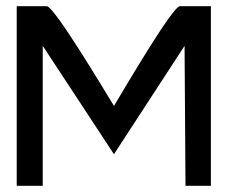

<svg xmlns="http://www.w3.org/2000/svg" viewBox="-20 -600 736 620"><path d="M34 0H118V-452L348 -102L576 -452L579 0H661V-580H561C537 -580 379 -309 348 -258C318 -307 155 -580 131 -580H34Z"/></svg>

Font: Charger Pro
Style: BdExt
Weight: 700
Designer: Jasper
Foundry: Cannot Into Space Fonts
Version: Version 1.09